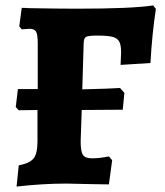

<svg xmlns="http://www.w3.org/2000/svg" viewBox="-20 -676 608 707"><path d="M424 -437Q426 -471 426 -483Q426 -510 419 -523Q412 -536 393.5 -540.5Q375 -545 337 -545Q305 -545 296.5 -540Q288 -535 288 -515L283 -347Q330 -348 369.5 -349.5Q409 -351 422 -352L438 -334L432 -272L281 -271L277 -156Q277 -118 285.5 -105.5Q294 -93 319 -93Q346 -93 381 -100L393 -86L381 3L317 2L225 0Q137 0 41 11L49 -67Q90 -75 104 -93Q118 -111 118 -155V-271L49 -270L38 -282L46 -348H119V-516Q119 -548 113 -559Q107 -570 89 -570L60 -568L51 -579L60 -647Q77 -647 86 -646Q194 -644 264 -644Q465 -644 544 -656L554 -643Q540 -552 534 -444Z"/></svg>

Font: Alegreya SC ExtraBold
Style: Regular
Weight: 800
Designer: Juan Pablo del Peral
Foundry: Huerta Tipografica
Version: Version 2.007; ttfautohint (v1.6)